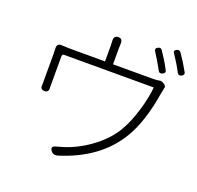

<svg xmlns="http://www.w3.org/2000/svg" viewBox="-143 -973 1181 1150"><g transform="rotate(20 447.5 -398.5)"><path d="M301 13Q273 -18 314 -27Q330 -31 352 -38Q437 -64 516 -121Q598 -180 644 -254Q682 -316 710 -409Q734 -490 741 -559H449H171Q157 -559 157 -545V-365Q157 -355 157 -345Q160 -315 133 -315Q103 -315 108 -347Q108 -357 108 -366V-540Q108 -564 107 -578.5Q106 -593 113 -601Q120 -609 133 -608Q169 -606 191 -606H413V-707Q413 -725 412 -736Q409 -770 439 -770Q468 -770 465 -736Q464 -725 464 -707V-606H712Q743 -606 756 -609Q770 -614 788 -602L791 -600Q807 -589 801 -576Q800 -572 799 -565Q795 -550 794 -542Q764 -352 695 -238Q585 -55 340 21Q315 28 301 13ZM735 -663Q701 -725 675 -764Q663 -782 684 -792Q700 -799 709 -786Q731 -753 742 -735Q746 -728 755 -713Q767 -692 772 -682Q782 -665 762.5 -656Q743 -647 735 -663ZM846 -691Q831 -720 816 -744Q799 -772 786 -791Q772 -808 794 -818Q809 -824 818 -813Q855 -760 884 -707Q891 -692 873 -683Q855 -674 846 -691Z"/></g></svg>

Font: GenSenRounded TW L
Style: Regular
Weight: 300
Version: Version 1.501;PS 1;hotconv 16.6.51;makeotf.lib2.5.65220